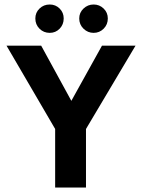

<svg xmlns="http://www.w3.org/2000/svg" viewBox="-20 -833 627 853"><path d="M163 -630 297 -385 433 -630H582L362 -260V0H225V-260L9 -630ZM137 -751Q137 -777 155.5 -795Q174 -813 201 -813Q227 -813 245 -795Q263 -777 263 -751Q263 -724 245 -705.5Q227 -687 201 -687Q174 -687 155.5 -705.5Q137 -724 137 -751ZM332 -751Q332 -777 351 -795Q370 -813 396 -813Q422 -813 440.5 -795Q459 -777 459 -751Q459 -724 440.5 -705.5Q422 -687 396 -687Q370 -687 351 -705.5Q332 -724 332 -751Z"/></svg>

Font: Mukta Mahee
Style: Bold
Weight: 700
Designer: Shuchita Grover, Noopur Datye, Girish Dalvi, Yashodeep Gholap
Foundry: Ek Type
Version: Version 2.538;PS 1.000;hotconv 16.6.51;makeotf.lib2.5.65220;